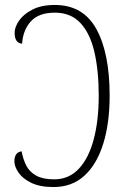

<svg xmlns="http://www.w3.org/2000/svg" viewBox="-20 -744 505 774"><path d="M196 10Q141 10 106 -7Q71 -24 54.5 -48.5Q38 -73 38 -93Q38 -130 67 -134Q73 -102 86 -76.5Q99 -51 126 -36Q153 -21 198 -21Q258 -21 298 -64Q338 -107 358 -183Q378 -259 378 -358Q378 -459 360.5 -534.5Q343 -610 304 -651.5Q265 -693 201 -693Q137 -693 105 -658.5Q73 -624 69 -568Q39 -570 39 -612Q39 -635 57 -661Q75 -687 111 -705.5Q147 -724 201 -724Q315 -724 368.5 -627Q422 -530 422 -358Q422 -247 396 -164Q370 -81 320 -35.5Q270 10 196 10Z"/></svg>

Font: Noto Serif Condensed ExtraLight
Style: Regular
Weight: 200
Width: 3
Designer: Monotype Design Team
Foundry: Monotype Imaging Inc.
Version: Version 2.013; ttfautohint (v1.8.4.7-5d5b)